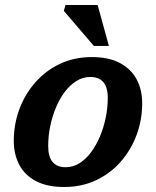

<svg xmlns="http://www.w3.org/2000/svg" viewBox="-20 -735 624 767"><path d="M346.5 -507Q415 -507 459.5 -483Q504 -459 526 -417.8Q548 -376.5 548 -322.5Q548 -256.5 525.8 -196.2Q503.5 -136 462.2 -89Q421 -42 363.8 -15Q306.5 12 236 12Q168 12 123.2 -11.8Q78.5 -35.5 56.8 -77.2Q35 -119 35 -172Q35 -238 57.2 -298.2Q79.5 -358.5 120.8 -405.5Q162 -452.5 219.2 -479.8Q276.5 -507 346.5 -507ZM242 -67Q272 -67 297.8 -83.2Q323.5 -99.5 344.2 -127.5Q365 -155.5 379.8 -191Q394.5 -226.5 402.5 -265.8Q410.5 -305 410.5 -343.5Q410.5 -386.5 392.8 -407Q375 -427.5 341 -427.5Q311 -427.5 285 -411.2Q259 -395 238.2 -367.2Q217.5 -339.5 202.8 -303.8Q188 -268 180.2 -229Q172.5 -190 172.5 -151.5Q172.5 -108.5 190.2 -87.8Q208 -67 242 -67ZM415 -551.5H355L235 -691.5L241.5 -715H370Z"/></svg>

Font: Newsreader 9pt SemiBold
Style: Italic
Weight: 600
Italic angle: -17°
Designer: Hugues Gentile
Foundry: Production Type
Version: Version 1.003